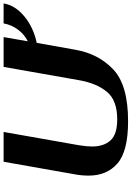

<svg xmlns="http://www.w3.org/2000/svg" viewBox="152 -892 750 1095"><g transform="rotate(-90 527.5 -345.0)"><path d="M830 -511 791 -292Q768 -159 678.5 -74.5Q589 10 383 10Q212 10 142.5 -50.5Q73 -111 73 -214Q73 -256 80 -292L152 -700H322L246 -269Q239 -225 239 -195Q239 -129 273.5 -90.5Q308 -52 394 -52Q503 -52 551.5 -111.5Q600 -171 617 -269L693 -700H863L839 -562Q878 -581 905.5 -618Q933 -655 941 -700H1055Q1044 -634 981.5 -582Q919 -530 830 -511Z"/></g></svg>

Font: Fahkwang
Style: Bold Italic
Weight: 700
Italic angle: -10°
Designer: Suppakit Chalermlarp | Katatrad Co.,Ltd.
Foundry: Cadson Demak Co.,Ltd.
Version: Version 1.000; ttfautohint (v1.6)